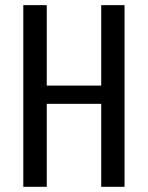

<svg xmlns="http://www.w3.org/2000/svg" viewBox="-20 -720 570 740"><path d="M69.8 0V-700.2H160.2V-390.1H370.1V-700.2H460V0H370.1V-319.8H160.2V0Z"/></svg>

Font: 
Style: .
Weight: 400
Designer: Jovanny Lemonad
Foundry: Jovanny Lemonad
Version: Version 1.002